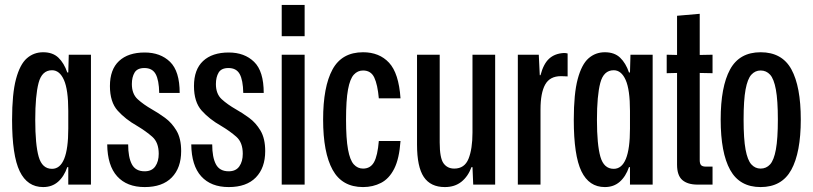

<svg xmlns="http://www.w3.org/2000/svg" viewBox="-20 -749 3298 779"><path d="M155 10Q91 10 60 -54Q29 -118 29 -263Q29 -369 45 -428.5Q61 -488 89 -512.5Q117 -537 155 -537Q194 -537 217 -515Q240 -493 253 -455H257L259 -527H349V0H257V-71H253Q240 -33 215.5 -11.5Q191 10 155 10ZM191 -64Q257 -64 257 -227V-299Q257 -385 239.5 -424.5Q222 -464 191 -464Q150 -464 136.5 -412.5Q123 -361 123 -263Q123 -162 137 -113Q151 -64 191 -64Z M567 10Q495 10 455.5 -33.5Q416 -77 415 -163H500Q500 -111 515 -82.5Q530 -54 567 -54Q596 -54 610 -74Q624 -94 624 -125Q624 -171 598 -194Q572 -217 535 -239Q489 -265 457.5 -300Q426 -335 426 -400Q426 -467 463 -501.5Q500 -536 567 -536Q631 -536 670 -498Q709 -460 709 -372H626Q625 -424 611.5 -448.5Q598 -473 566 -473Q537 -473 526 -454.5Q515 -436 515 -408Q515 -368 538.5 -346.5Q562 -325 597 -305Q622 -291 649.5 -271Q677 -251 696 -219Q715 -187 715 -136Q715 -68 677 -29Q639 10 567 10Z M908 10Q836 10 796.5 -33.5Q757 -77 756 -163H841Q841 -111 856 -82.5Q871 -54 908 -54Q937 -54 951 -74Q965 -94 965 -125Q965 -171 939 -194Q913 -217 876 -239Q830 -265 798.5 -300Q767 -335 767 -400Q767 -467 804 -501.5Q841 -536 908 -536Q972 -536 1011 -498Q1050 -460 1050 -372H967Q966 -424 952.5 -448.5Q939 -473 907 -473Q878 -473 867 -454.5Q856 -436 856 -408Q856 -368 879.5 -346.5Q903 -325 938 -305Q963 -291 990.5 -271Q1018 -251 1037 -219Q1056 -187 1056 -136Q1056 -68 1018 -29Q980 10 908 10Z M1123 -602V-729H1216V-602ZM1123 0V-527H1216V0Z M1453 10Q1368 10 1329.5 -60Q1291 -130 1291 -264Q1291 -397 1329 -467Q1367 -537 1453 -537Q1519 -537 1558.5 -494.5Q1598 -452 1605 -350H1517Q1512 -406 1498.5 -434.5Q1485 -463 1453 -463Q1431 -463 1415.5 -446Q1400 -429 1392 -386Q1384 -343 1384 -264Q1384 -186 1392 -142.5Q1400 -99 1415.5 -82Q1431 -65 1453 -65Q1483 -65 1497.5 -91Q1512 -117 1517 -177H1605Q1600 -105 1579.5 -64.5Q1559 -24 1526 -7Q1493 10 1453 10Z M1785 10Q1727 10 1699.5 -31Q1672 -72 1672 -162V-527H1764V-171Q1764 -108 1779.5 -86.5Q1795 -65 1823 -65Q1865 -65 1881 -105Q1897 -145 1897 -211V-527H1989V0H1900L1897 -71H1893Q1879 -33 1852 -11.5Q1825 10 1785 10Z M2081 0V-527H2166L2170 -444H2173Q2185 -490 2208 -511Q2231 -532 2268 -534Q2272 -534 2276 -533.5Q2280 -533 2283 -532V-439Q2277 -439 2270.5 -439.5Q2264 -440 2256 -440Q2211 -440 2192 -406Q2173 -372 2173 -305V0Z M2434 10Q2370 10 2339 -54Q2308 -118 2308 -263Q2308 -369 2324 -428.5Q2340 -488 2368 -512.5Q2396 -537 2434 -537Q2473 -537 2496 -515Q2519 -493 2532 -455H2536L2538 -527H2628V0H2536V-71H2532Q2519 -33 2494.5 -11.5Q2470 10 2434 10ZM2470 -64Q2536 -64 2536 -227V-299Q2536 -385 2518.5 -424.5Q2501 -464 2470 -464Q2429 -464 2415.5 -412.5Q2402 -361 2402 -263Q2402 -162 2416 -113Q2430 -64 2470 -64Z M2810 0Q2770 0 2748.5 -18.5Q2727 -37 2727 -81V-453L2685 -452V-527L2727 -526V-685L2819 -693V-526L2871 -527V-452L2819 -453V-99Q2819 -85 2824.5 -79Q2830 -73 2844 -73H2871V0Z M3066 10Q2981 10 2942.5 -59.5Q2904 -129 2904 -264Q2904 -397 2942 -467Q2980 -537 3066 -537Q3153 -537 3191 -467.5Q3229 -398 3229 -264Q3229 -130 3190.5 -60Q3152 10 3066 10ZM3066 -65Q3089 -65 3104.5 -82Q3120 -99 3128 -142.5Q3136 -186 3136 -264Q3136 -342 3128 -385.5Q3120 -429 3104.5 -446Q3089 -463 3066 -463Q3044 -463 3028.5 -446Q3013 -429 3005 -386Q2997 -343 2997 -264Q2997 -185 3005 -142Q3013 -99 3028.5 -82Q3044 -65 3066 -65Z"/></svg>

Font: Mona Sans Condensed Medium
Style: Regular
Weight: 500
Width: 3
Designer: Deni Anggara
Foundry: GitHub
Version: Version 1.001; ttfautohint (v1.8.4.7-5d5b);gftools[0.9.31]